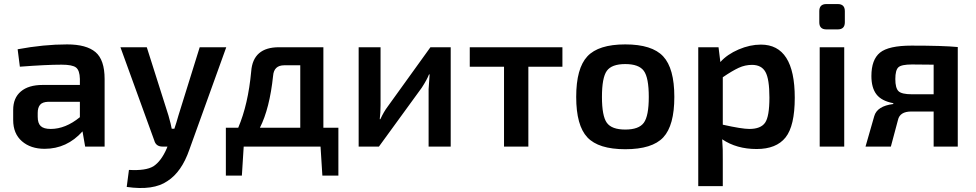

<svg xmlns="http://www.w3.org/2000/svg" viewBox="-20 -723 4813 947"><path d="M78 -394 67 -480Q196 -504 311 -504Q406 -504 451 -466Q496 -428 496 -333V0H400L387 -75Q310 11 200 11Q131 11 88 -26.5Q45 -64 45 -131V-181Q45 -240 83 -272Q121 -304 190 -304H374V-334Q373 -376 355 -390Q337 -404 284 -404Q208 -404 78 -394ZM166 -166V-147Q166 -115 181 -101Q196 -87 230 -87Q303 -87 374 -145V-221H218Q189 -220 177.5 -206Q166 -192 166 -166Z M1096 -490 914 15Q876 125 806 170Q737 218 605 199L616 115Q699 120 737 97Q775 72 802 10L806 0H782Q749 0 741 -30L574 -490H704L811 -153Q824 -107 827 -88H840Q850 -117 860 -153L965 -490Z M1649 -93V143H1570L1561 0H1182L1173 143H1094V-93H1155Q1204 -208 1219 -371Q1228 -490 1356 -490H1575V-93ZM1461 -93V-401H1382Q1331 -401 1327 -349Q1310 -188 1262 -93Z M2203 0H2094V-283Q2094 -286 2099 -356H2096Q2086 -330 2060 -290L1849 0H1749V-490H1857V-204Q1857 -168 1853 -135H1856Q1873 -172 1892 -197L2103 -490H2203Z M2754 -394H2586V0H2466V-394H2297V-490H2754Z M3064 13Q2932 13 2877 -45.5Q2822 -104 2822 -245Q2822 -386 2877 -445Q2932 -504 3064 -504Q3196 -504 3251 -445Q3306 -386 3306 -245Q3306 -104 3251.5 -45.5Q3197 13 3064 13ZM2949 -245Q2949 -151 2973 -117.5Q2997 -84 3064 -84Q3131 -84 3155.5 -117.5Q3180 -151 3180 -245Q3180 -340 3155.5 -373.5Q3131 -407 3064 -407Q2997 -407 2973 -373.5Q2949 -340 2949 -245Z M3524 -490 3533 -417Q3567 -455 3623 -479Q3679 -503 3733 -503Q3900 -503 3900 -241Q3900 -102 3854.5 -45Q3809 12 3712 12Q3613 12 3542 -36Q3546 15 3545 66V195H3424V-490ZM3545 -342V-108Q3639 -87 3676 -87Q3732 -87 3753.5 -117.5Q3775 -148 3775 -242Q3775 -333 3755.5 -368Q3736 -403 3689 -403Q3655 -403 3623.5 -388.5Q3592 -374 3545 -342Z M4056 -703H4112Q4147 -703 4147 -668V-613Q4147 -578 4112 -578H4056Q4021 -578 4021 -613V-668Q4021 -703 4056 -703ZM4144 0H4023V-490H4144Z M4386 -210V-214Q4328 -225 4303 -257.5Q4278 -290 4278 -348Q4278 -429 4320.5 -463.5Q4363 -498 4476 -498Q4632 -498 4704 -491V0H4585V-173H4475Q4418 -173 4409 -131L4374 0H4249L4292 -150Q4306 -200 4386 -210ZM4585 -258V-404L4478 -405Q4426 -405 4411 -391Q4396 -377 4396 -333Q4396 -289 4411.5 -273.5Q4427 -258 4478 -258Z"/></svg>

Font: Exo 2.0 Semi Bold
Style: Regular
Weight: 600
Designer: Natanael Gama
Version: Version 1.001;PS 001.001;hotconv 1.0.70;makeotf.lib2.5.58329